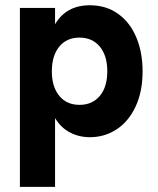

<svg xmlns="http://www.w3.org/2000/svg" viewBox="-20 -524 614 748"><path d="M535.5 -246Q535.5 -167 508.2 -108.8Q481 -50.5 434.2 -20Q387.5 10.5 330 10.5Q288 10.5 252.5 -8Q217 -26.5 194.5 -64V204H57.5V-493H194.5V-429.5Q238 -503.5 330 -503.5Q393.5 -503.5 440 -470.2Q486.5 -437 511 -378.5Q535.5 -320 535.5 -246ZM289.5 -115.5Q340 -115.5 369 -150.5Q398 -185.5 398 -246Q398 -307 369 -342.2Q340 -377.5 289.5 -377.5Q239.5 -377.5 210.8 -342.2Q182 -307 182 -246Q182 -186 210.8 -150.8Q239.5 -115.5 289.5 -115.5Z"/></svg>

Font: HK Grotesk ExtraBold
Style: Regular
Weight: 800
Designer: Alfredo Marco Pradil
Foundry: Hanken Design Co.
Version: Version 3.001